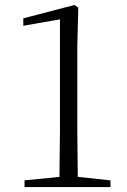

<svg xmlns="http://www.w3.org/2000/svg" viewBox="-20 -755 512 775"><path d="M219 0H426V-27L294 -41L292 -229V-567L296 -724L281 -735L74 -681V-651L222 -677V-229L220 -41L79 -27V0Z"/></svg>

Font: Source Han Serif CN Light
Style: Regular
Weight: 300
Designer: Ryoko NISHIZUKA 西塚涼子 (kana & ideographs); Frank Grießhammer (Latin, Greek & Cyrillic); Wenlong ZHANG 张文龙 (bopomofo); San
Foundry: Adobe
Version: Version 2.003;hotconv 1.1.1;makeotfexe 2.6.0